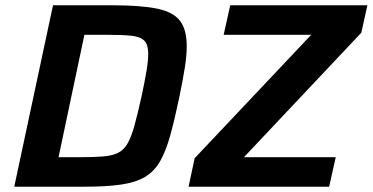

<svg xmlns="http://www.w3.org/2000/svg" viewBox="-20 -708 1413 728"><path d="M34 0 181 -688H406Q515 -688 576.5 -675Q638 -662 663 -628.5Q688 -595 688 -533Q688 -497 680.5 -450Q673 -403 660 -340Q642 -254 625.5 -194.5Q609 -135 587 -96.5Q565 -58 529.5 -37Q494 -16 438 -8Q382 0 297 0ZM202 -112H288Q339 -112 373 -115Q407 -118 428.5 -129Q450 -140 464 -164.5Q478 -189 490 -232.5Q502 -276 517 -344Q529 -400 535.5 -439Q542 -478 542 -504Q542 -539 527 -554Q512 -569 478 -572.5Q444 -576 386 -576H300ZM695 0 718 -108 1160 -576H828L853 -688H1373L1350 -584L905 -112H1253L1228 0Z"/></svg>

Font: Saira SemiBold
Style: Italic
Weight: 600
Italic angle: -12°
Designer: Hector Gatti with collaboration of the Omnibus-Type team
Foundry: Omnibus-Type
Version: Version 1.100; ttfautohint (v1.8.3)